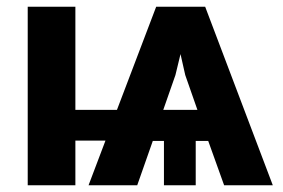

<svg xmlns="http://www.w3.org/2000/svg" viewBox="-20 -548 838 568"><path d="M203 -223V-528H62V0H203V-132H292L242 0H386L432 -131H465V0H559V-131H596L643 0H787L587 -528H442L326 -223ZM463 -223 499 -326 514 -388 528 -326 564 -223Z"/></svg>

Font: Asimov
Style: Regular
Weight: 500
Designer: Google
Version: Version 2.000980; 2014